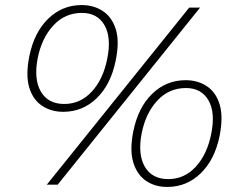

<svg xmlns="http://www.w3.org/2000/svg" viewBox="-20 -730 943 759"><path d="M165 0 728 -700H771L208 0ZM230 -288Q182 -288 146 -312Q110 -336 95.5 -384.5Q81 -433 96 -508Q115 -602 170.5 -656Q226 -710 303 -710Q351 -710 387 -686Q423 -662 438 -613.5Q453 -565 437 -489Q418 -396 362.5 -342Q307 -288 230 -288ZM234 -319Q298 -319 343 -368Q388 -417 404 -498Q421 -582 393 -630.5Q365 -679 304 -679Q237 -679 191 -629.5Q145 -580 129 -500Q113 -417 141.5 -368Q170 -319 234 -319ZM641 9Q593 9 557.5 -15Q522 -39 507 -87.5Q492 -136 507 -211Q526 -305 581.5 -359Q637 -413 714 -413Q762 -413 798 -389Q834 -365 848.5 -316.5Q863 -268 848 -192Q829 -99 773.5 -45Q718 9 641 9ZM645 -22Q709 -22 754 -71Q799 -120 815 -201Q832 -285 804 -333.5Q776 -382 715 -382Q648 -382 602 -332.5Q556 -283 540 -203Q524 -120 552.5 -71Q581 -22 645 -22Z"/></svg>

Font: REM Thin
Style: Italic
Weight: 250
Italic angle: -11°
Designer: Octavio Pardo
Foundry: Ashler Design
Version: Version 1.005;gftools[0.9.28]